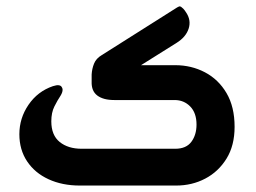

<svg xmlns="http://www.w3.org/2000/svg" viewBox="-20 -575 794 595"><path d="M417 -373H523Q573 -373 615 -351Q657 -329 682 -286.5Q707 -244 707 -182Q707 -124 682 -83.5Q657 -43 616 -21.5Q575 0 526 0H227Q173 0 130.5 -19.5Q88 -39 64 -75Q40 -111 40 -159Q40 -209 68.5 -250.5Q97 -292 144 -308Q149 -309 152 -310Q155 -311 159 -311Q167 -311 170.5 -306.5Q174 -302 174 -297Q174 -289 168 -279Q158 -264 148.5 -245Q139 -226 139 -199Q139 -156 165 -135Q191 -114 233 -114H523Q557 -114 573 -135.5Q589 -157 589 -189Q589 -225 569.5 -245Q550 -265 521 -265H334Q300 -265 281.5 -279Q263 -293 264 -322V-344Q265 -362 271.5 -378Q278 -394 295 -404L529 -552Q533 -554 535 -555Q537 -556 541 -554Q544 -552 548 -548Q552 -544 557 -536Q573 -512 564.5 -486Q556 -460 527 -442Z"/></svg>

Font: Zain ExtraBold
Style: Regular
Weight: 800
Designer: Zain,Boutros
Foundry: Mobile Telecommunications Company (Zain), 2024
Version: Version 1.50; ttfautohint (v1.8.4)